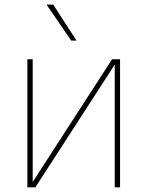

<svg xmlns="http://www.w3.org/2000/svg" viewBox="-20 -798 628 818"><path d="M96.6 0ZM491.5 0H468.8V-522.7L130.7 0H96.6V-545.5H119.3V-22.7L457.4 -545.5H491.5ZM306.1 -625H283.4L178.3 -778.4H206.7Z"/></svg>

Font: Linik Sans Thin
Style: Regular
Weight: 100
Designer: Fonts by Rasmus Andersson / Changes by Cristiano Sobral with parts from Marc Monis
Foundry: rsms
Version: Version 3.020; ttfautohint (v1.6)